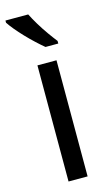

<svg xmlns="http://www.w3.org/2000/svg" viewBox="-120 -811 497 856"><g transform="rotate(-15 128.5 -383.0)"><path d="M173 0H85V-536H173ZM104 -766Q115 -744 131.5 -716.5Q148 -689 166.5 -663Q185 -637 200 -618V-606H141Q124 -620 103 -639.5Q82 -659 61.5 -680.5Q41 -702 24.5 -722Q8 -742 -1 -756V-766Z"/></g></svg>

Font: Noto Sans NKo Unjoined
Style: Regular
Weight: 400
Designer: Monotype Design Team
Foundry: Monotype Imaging Inc.
Version: Version 2.004